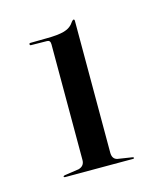

<svg xmlns="http://www.w3.org/2000/svg" viewBox="-66 -761 368 448"><g transform="rotate(-15 118.0 -537.0)"><path d="M41 -680.5Q38 -680.5 38 -683.5Q38 -686 41 -686L79 -686.5Q107.5 -686.5 123.2 -691Q139 -695.5 147.5 -709Q150.5 -712.5 152 -712.5Q154.5 -712.5 154.5 -708.5V-390.5Q154.5 -375 166.5 -372L202 -366.5Q205 -365.5 205 -364.5Q205 -362.5 202 -362.5H38.5Q35 -362.5 35 -364.5Q35 -366 38.5 -367L73 -372Q87.5 -376 87.5 -390.5V-670Q87.5 -680 79.5 -680Z"/></g></svg>

Font: Fraunces144ptRegular
Style: Regular
Weight: 400
Version: Version 1.000;[0bf87f6ff]